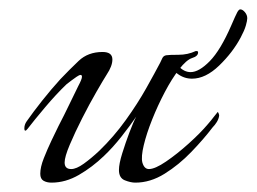

<svg xmlns="http://www.w3.org/2000/svg" viewBox="-20 -387 548 410"><path d="M90 3Q80 3 73 -1Q66 -5 66 -16Q66 -30 73.5 -49Q81 -68 90 -87Q99 -106 105 -118Q117 -141 128 -164Q139 -187 147 -203Q155 -218 155 -223Q155 -231 143.5 -223Q132 -215 122 -207Q100 -186 76 -157.5Q52 -129 39 -112Q36 -108 34 -108Q32 -108 32 -113Q32 -121 37 -128Q51 -148 70 -172Q89 -196 109 -218Q128 -238 148 -257Q168 -276 199 -276Q220 -276 220 -260Q220 -246 208 -228Q201 -217 186 -191Q171 -165 155.5 -134.5Q140 -104 129 -78Q118 -52 118 -40Q118 -26 132 -26Q143 -26 159 -37.5Q175 -49 192 -65Q223 -95 248.5 -130.5Q274 -166 292.5 -199Q311 -232 322 -253Q324 -257 326.5 -262.5Q329 -268 335 -269Q341 -270 361 -270Q381 -270 398 -278H400Q403 -278 403 -275Q403 -267 390 -263Q378 -259 362.5 -239Q347 -219 332 -190.5Q317 -162 305 -132Q293 -102 287 -77Q281 -52 284 -40Q288 -26 298 -26Q311 -26 334.5 -42Q358 -58 383 -80.5Q408 -103 424 -122Q431 -130 437 -138Q443 -146 445 -148Q446 -147 447 -144.5Q448 -142 448 -140Q447 -133 443 -126.5Q439 -120 434 -115Q415 -90 388.5 -62.5Q362 -35 331.5 -16Q301 3 269 3Q259 3 246.5 -2Q234 -7 234 -24Q234 -37 241 -59.5Q248 -82 256.5 -104.5Q265 -127 271 -138Q258 -119 239.5 -95.5Q221 -72 202 -54Q177 -30 148.5 -13.5Q120 3 90 3ZM390 -219Q373 -219 359 -229.5Q345 -240 345 -252Q345 -260 349 -260Q349 -260 361 -246Q373 -233 387 -233Q405 -233 428 -256.5Q451 -280 474 -333Q483 -354 486.5 -360.5Q490 -367 493 -367Q498 -367 503 -361Q508 -355 508 -348Q508 -343 505 -332.5Q502 -322 494 -307Q477 -275 448 -247Q419 -219 390 -219Z"/></svg>

Font: Italianno
Style: Regular
Weight: 400
Designer: Robert E. Leuschke
Foundry: Robert E. Leuschke
Version: Version 1.100; ttfautohint (v1.8.3)